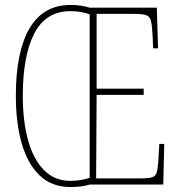

<svg xmlns="http://www.w3.org/2000/svg" viewBox="-20 -745 723 775"><path d="M264 10Q190 10 141 -36Q92 -82 68 -165Q44 -248 44 -359Q44 -537 99.5 -631Q155 -725 265 -725Q288 -725 307 -722Q326 -719 342 -714H613L618 -550H598L596 -600Q594 -641 589.5 -660Q585 -679 569.5 -684Q554 -689 520 -689H370V-387H560V-362H370L368 -25H547Q580 -25 594 -29.5Q608 -34 612.5 -49Q617 -64 619 -94L623 -164H643L639 0H342Q309 10 264 10ZM264 -15Q287 -15 306.5 -18.5Q326 -22 342 -27V-687Q326 -693 307 -696.5Q288 -700 265 -700Q165 -700 118.5 -610Q72 -520 72 -358Q72 -256 93.5 -178.5Q115 -101 158 -58Q201 -15 264 -15Z"/></svg>

Font: Noto Serif Khmer ExtraCondensed Thin
Style: Regular
Weight: 100
Width: 2
Designer: Danh Hong and the Monotype Design Team
Foundry: Monotype Imaging Inc.
Version: Version 2.004; ttfautohint (v1.8.4.7-5d5b)